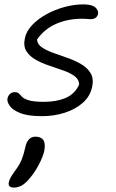

<svg xmlns="http://www.w3.org/2000/svg" viewBox="-20 -517 525 871"><path d="M171 10Q107 10 72 -4Q37 -18 24 -37Q11 -56 14 -70Q16 -82 25 -90.5Q34 -99 46 -99Q60 -99 66 -92.5Q72 -86 81 -77Q90 -68 112.5 -61.5Q135 -55 180 -55Q236 -55 277.5 -72.5Q319 -90 339 -133Q339 -156 319 -171Q299 -186 268 -197Q237 -208 204 -219Q171 -230 143 -245.5Q115 -261 100 -284.5Q85 -308 93 -344Q99 -375 125.5 -403Q152 -431 191 -452.5Q230 -474 275.5 -486Q321 -498 364 -497Q399 -496 413 -483Q427 -470 425 -455Q420 -430 390 -430Q385 -430 376 -431Q367 -432 353 -432Q289 -432 236 -409.5Q183 -387 148 -338Q149 -317 169 -303Q189 -289 220.5 -277.5Q252 -266 285.5 -254.5Q319 -243 347.5 -226.5Q376 -210 391 -185Q406 -160 398 -123Q389 -80 355.5 -50.5Q322 -21 273.5 -5.5Q225 10 171 10ZM44 334Q15 334 20 310Q22 300 27.5 289.5Q33 279 51 254Q69 230 78.5 206.5Q88 183 94 154Q104 103 141 103Q165 103 176 117.5Q187 132 181 167Q175 195 153.5 235Q132 275 102 306Q86 322 71.5 328Q57 334 44 334Z"/></svg>

Font: Shantell Sans Normal
Style: Italic
Weight: 300
Italic angle: -11.31°
Designer: Stephen Nixon, Anya Danilova, Shantell Martin
Foundry: Arrow Type
Version: Version 1.008;[a672d596b]